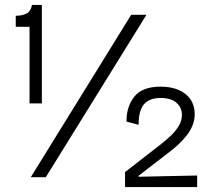

<svg xmlns="http://www.w3.org/2000/svg" viewBox="-20 -720 868 780"><path d="M100 -300V-611H44V-656Q69 -656 87 -664.5Q105 -673 110 -700H150V-300ZM105 0 513 -660H575L166 0ZM488 40V-21L631 -132Q649 -146 669.5 -164.5Q690 -183 704.5 -205.5Q719 -228 719 -253Q719 -283 697 -302.5Q675 -322 632 -322Q601 -322 581 -310Q561 -298 552 -274Q543 -250 543 -213L494 -226Q493 -285 525 -326.5Q557 -368 633 -368Q675 -368 706 -354.5Q737 -341 754 -316Q771 -291 771 -257Q771 -232 762 -210Q753 -188 737.5 -168.5Q722 -149 703.5 -132Q685 -115 665 -100L543 -6V-2L781 -7V40Z"/></svg>

Font: Bricolage Grotesque 96pt ExtraBold ExtraLight
Style: Regular
Weight: 250
Version: Version 1.001;gftools[0.9.33.dev8+g029e19f]